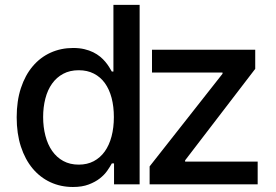

<svg xmlns="http://www.w3.org/2000/svg" viewBox="-20 -747 1118 778"><path d="M47.6 -271.7Q47.6 -338.1 64.8 -390.3Q82 -442.5 112.6 -478.5Q143.1 -514.6 185 -533.6Q226.9 -552.6 276.3 -552.6Q301.8 -552.6 321.9 -547.8Q342 -543 357.8 -535.2Q373.6 -527.3 385.7 -517.4Q397.7 -507.5 406.6 -496.8Q415.5 -486.2 421.9 -475.9Q428.3 -465.6 433.2 -457H439.6V-727.3H545.8V0H442.1V-84.9H433.2Q426.1 -71.7 414.6 -55.2Q403.1 -38.7 384.6 -24.1Q366.1 -9.6 339.5 0.5Q312.9 10.7 275.6 10.7Q225.9 10.7 184.1 -8.7Q142.4 -28.1 112 -64.5Q81.7 -100.9 64.6 -153.2Q47.6 -205.6 47.6 -271.7ZM881.7 -448.2V-453.1H595.9V-545.5H1014.2V-468L730.1 -97.3V-92.3H1024.1V0H586.3V-72.8ZM299 -79.9Q333.5 -79.9 359.9 -93.9Q386.4 -108 404.5 -133.3Q422.6 -158.7 432 -194.2Q441.4 -229.8 441.4 -272.7Q441.4 -315.3 432.2 -350.3Q422.9 -385.3 405 -410.2Q387.1 -435 360.4 -448.7Q333.8 -462.4 299 -462.4Q263.1 -462.4 236.2 -448Q209.2 -433.6 191.1 -408.2Q172.9 -382.8 163.9 -348Q154.8 -313.2 154.8 -272.7Q154.8 -231.9 164.1 -196.6Q173.3 -161.2 191.4 -135.3Q209.5 -109.4 236.5 -94.6Q263.5 -79.9 299 -79.9Z"/></svg>

Font: Cannonade Med
Style: Regular
Weight: 500
Designer: Rasmus Andersson
Foundry: rsms
Version: Version 3.012;git-f93a4a705